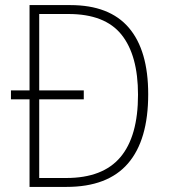

<svg xmlns="http://www.w3.org/2000/svg" viewBox="-20 -734 662 754"><path d="M256 -714Q410 -714 486 -625Q562 -536 562 -364Q562 -184 482.5 -92Q403 0 241 0H96V-344H23V-379H96V-714ZM249 -679H134V-379H309V-344H134V-35H240Q384 -35 453 -117Q522 -199 522 -362Q522 -517 457 -598Q392 -679 249 -679Z"/></svg>

Font: Noto Sans Sinhala UI SemiCondensed ExtraLight
Style: Regular
Weight: 200
Width: 4
Designer: Jelle Bosma - Monotype Design Team
Foundry: Monotype Imaging Inc.
Version: Version 2.006; ttfautohint (v1.8.4.7-5d5b)